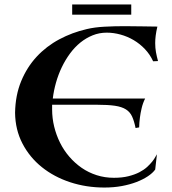

<svg xmlns="http://www.w3.org/2000/svg" viewBox="-20 -820 777 865"><path d="M669.9 -543.9Q655.8 -574.7 633.1 -598.6Q610.4 -622.6 582.3 -639.2Q554.2 -655.8 522.9 -664.3Q491.7 -672.9 460.9 -672.9Q427.2 -672.9 397.5 -660.9Q367.7 -648.9 342 -628.2Q316.4 -607.4 295.4 -578.9Q274.4 -550.3 258.5 -517.3Q242.7 -484.4 232.4 -448.2Q222.2 -412.1 217.8 -376H633.8Q623.5 -355.5 618.2 -332.8Q612.8 -310.1 610.4 -290.5Q607.4 -267.6 606.9 -246.1L590.8 -243.2Q584.5 -274.4 575.2 -294.9Q565.9 -315.4 547.4 -327.1Q528.8 -338.9 497.8 -343.5Q466.8 -348.1 417 -348.1H214.8V-327.1Q214.8 -287.6 224.1 -249.5Q233.4 -211.4 250.5 -177Q267.6 -142.6 292.5 -113.8Q317.4 -85 348.1 -63.7Q378.9 -42.5 415.5 -30.8Q452.1 -19 493.2 -19Q530.3 -19 558.6 -26.1Q586.9 -33.2 607.7 -43.9Q628.4 -54.7 642.6 -67.6Q656.7 -80.6 666 -92.3Q675.3 -104 679.9 -113Q684.6 -122.1 687 -125L679.2 -56.2Q668 -40.5 646.5 -26.1Q625 -11.7 595.5 -0.2Q565.9 11.2 529.3 18.1Q492.7 24.9 450.2 24.9Q368.7 24.9 296.1 1Q223.6 -22.9 168.7 -66.9Q113.8 -110.8 81.3 -173.1Q48.8 -235.4 47.9 -312Q49.3 -391.1 75.4 -454.3Q101.6 -517.6 145.3 -564.7Q189 -611.8 247.1 -642.8Q305.2 -673.8 371.1 -689Q405.8 -697.3 450.7 -699.7Q495.6 -702.1 541 -702.1Q585 -702.1 623.8 -701.2Q662.6 -700.2 689 -700.2Q683.6 -677.2 681.4 -659.4Q679.2 -641.6 679.2 -626Q679.2 -604 682.6 -585.2Q686 -566.4 691.9 -544.9ZM571.3 -753.9H305.2V-799.8H571.3Z"/></svg>

Font: Uncial Antiqua
Style: Regular
Weight: 400
Version: Version 1.000